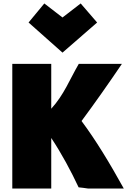

<svg xmlns="http://www.w3.org/2000/svg" viewBox="-20 -1074 735 1109"><path d="M51 -705V15H276V-277C336 -187 391 -84 434 8C452 10 471 12 489 15H695C612 -135 533 -265 451 -375C529 -480 611 -597 684 -705H435C383 -616 350 -527 276 -446V-705ZM341 -770 541 -944 446 -1054 341 -973 236 -1054 145 -944Z"/></svg>

Font: Repo ExtraBlack
Style: Regular
Weight: 400
Designer: Stefan Peev
Foundry: Context Ltd
Version: Version 001.502